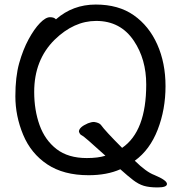

<svg xmlns="http://www.w3.org/2000/svg" viewBox="-20 -739 785 836"><path d="M357.9 -50.8Q406.7 -50.8 439 -61Q345.7 -146 336.7 -149.4Q327.6 -152.8 323.7 -166Q323.7 -185.1 362.8 -202.1Q377.9 -208 389.6 -208Q410.6 -205.1 418.9 -195.8Q438 -168.9 511.7 -95.2Q616.7 -167 616.7 -371.1Q616.7 -481 563 -561Q504.9 -647.9 398.9 -647.9Q301.8 -647.9 217.8 -565.9Q128.9 -478 128.9 -338.9Q128.9 -259.8 152.3 -194.3Q175.8 -128.9 226.3 -89.8Q276.9 -50.8 357.9 -50.8ZM666 77.1Q629.9 77.1 606.4 70.1Q583 63 560.1 45.4Q537.1 27.8 503.9 -2Q445.8 23.9 365.7 23.9Q256.8 23.9 185.8 -23.4Q114.7 -70.8 80.8 -152.3Q46.9 -233.9 46.9 -319.8Q46.9 -404.8 63.5 -463.9Q80.1 -522.9 104.5 -567.9Q128.9 -612.8 153.8 -638.4Q178.7 -664.1 197.8 -664.1Q215.8 -664.1 223.6 -654.8Q296.9 -719.2 397 -719.2Q496.1 -719.2 562.5 -672.6Q628.9 -626 664.8 -545.4Q700.7 -464.8 700.7 -363.8Q700.7 -262.2 666.7 -174.6Q632.8 -86.9 566.9 -39.1Q616.7 9.8 651.9 22.9Q707 45.9 707 62Q707 77.1 666 77.1Z"/></svg>

Font: LXGW WenKai GB Screen
Style: Regular
Weight: 400
Designer: LXGW / Fontworks Inc.
Foundry: LXGW / Fontworks Inc.
Version: Version 1.321;February 19, 2024;FontCreator 14.0.0.2901 64-b